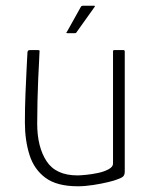

<svg xmlns="http://www.w3.org/2000/svg" viewBox="-20 -647 533 671"><path d="M252 4Q179 4 139 -25.5Q99 -55 83 -106Q67 -157 67 -219Q67 -270 69 -319Q71 -368 73 -407Q75 -446 76 -465Q77 -470 79.5 -471Q82 -472 87 -472H110Q116 -472 117.5 -471Q119 -470 118 -464Q118 -456 116.5 -431Q115 -406 113.5 -370.5Q112 -335 111 -294.5Q110 -254 110 -215Q110 -134 142.5 -84Q175 -34 251 -34Q260 -34 280.5 -36Q301 -38 322.5 -42.5Q344 -47 359.5 -55.5Q375 -64 375 -75V-467Q375 -469 376 -470.5Q377 -472 378 -472H411Q413 -472 414.5 -471Q416 -470 416 -467V-48Q416 -36 410.5 -30.5Q405 -25 387 -19Q380 -16 357.5 -10.5Q335 -5 306 -0.5Q277 4 252 4ZM216 -531Q212 -531 212 -533Q212 -535 214 -536L262 -622Q264 -627 271 -627H309Q311 -627 311.5 -625.5Q312 -624 310 -622L248 -535Q247 -533 245.5 -532Q244 -531 241 -531Z"/></svg>

Font: Glory Thin ExtraLight
Style: Regular
Weight: 250
Version: Version 1.011